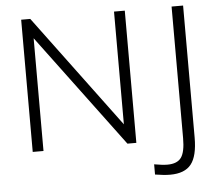

<svg xmlns="http://www.w3.org/2000/svg" viewBox="-59 -778 1175 1030"><g transform="rotate(-5 528.5 -263.0)"><path d="M592 -712H650V0H602L150 -607V0H92V-712H141L592 -105ZM806 131Q859 131 880.5 101Q902 71 902 -3V-712H964V-1Q964 98 929.5 142Q895 186 816 186Q783 186 735 178V123Q780 131 806 131Z"/></g></svg>

Font: Muli Light
Style: Regular
Weight: 300
Designer: Vernon Adams
Foundry: Vernon Adams
Version: Version 2.100